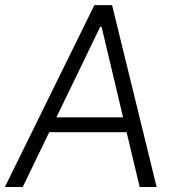

<svg xmlns="http://www.w3.org/2000/svg" viewBox="-45 -748 689 768"><path d="M-25.4 0H45.9L151.9 -219.2H461.4L513.7 0H581.5L403.3 -727.5H332.5ZM180.7 -278.8 356 -641.1H361.3L447.3 -278.8Z"/></svg>

Font: Guggenheim Sans Display Light
Style: Italic
Weight: 300
Italic angle: -7°
Designer: Modified by Tom Baber under direction of Pentagram Design 2023
Foundry: rsms
Version: Version 1.001;Glyphs 3.1.2 (3151)